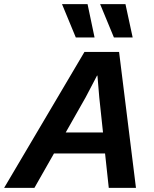

<svg xmlns="http://www.w3.org/2000/svg" viewBox="-68 -912 748 932"><path d="M391 -730H300L233 -892H357ZM576 -730H485L418 -892H541ZM460 0 442 -167H194L99 0H-48L342 -660H510L592 0ZM251 -269H432L414 -438L405 -545H403L348 -440Z"/></svg>

Font: Elaine Sans SemiBold
Style: Italic
Weight: 600
Italic angle: -13°
Designer: Wei Huang
Foundry: Wei Huang
Version: Version 2.001;December 24, 2019;FontCreator 12.0.0.2547 64-b